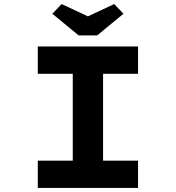

<svg xmlns="http://www.w3.org/2000/svg" viewBox="-20 -930 871 950"><path d="M167 0V-135H340V-565H167V-700H663V-565H490V-135H663V0ZM369 -755 239 -862 285 -910 430 -842H400L545 -910L591 -862L461 -755Z"/></svg>

Font: Lexend Tera SemiBold
Style: Regular
Weight: 600
Version: Version 1.007